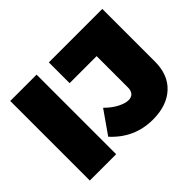

<svg xmlns="http://www.w3.org/2000/svg" viewBox="-148 -943 1196 1196"><g transform="rotate(-45 450.0 -345.5)"><path d="M50 -701H282V0H50ZM597 10Q435 10 324 -112L429 -262Q468 -223 507.5 -203Q547 -183 575 -183Q600 -183 614 -198Q628 -213 628 -242V-518H390V-701H861V-237Q861 -120 790 -55Q719 10 597 10Z"/></g></svg>

Font: Argentum Sans Black
Style: Regular
Weight: 900
Designer: Julieta Ulanovsky (Modified by Cristiano Sobral)
Foundry: Julieta Ulanovsky
Version: Version 1.000; ttfautohint (v1.5.65-e2d9)